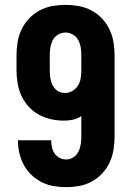

<svg xmlns="http://www.w3.org/2000/svg" viewBox="-20 -763 540 791"><path d="M253 8Q227 8 201 3.5Q175 -1 152 -12.5Q129 -24 110 -42Q91 -60 78.5 -83Q66 -106 60 -131.5Q54 -157 54 -183V-185H191V-184Q191 -170 194 -156Q197 -142 205 -130.5Q213 -119 226 -112.5Q239 -106 253 -106Q269 -106 282.5 -115Q296 -124 303 -138Q310 -152 312.5 -168Q315 -184 315 -200V-285Q300 -274 281 -270Q262 -266 243 -266Q216 -266 189.5 -272Q163 -278 139.5 -291Q116 -304 97.5 -324.5Q79 -345 68 -369Q57 -393 52.5 -420Q48 -447 48 -474V-535Q48 -562 52.5 -589.5Q57 -617 69 -642Q81 -667 100 -687Q119 -707 143.5 -720Q168 -733 195.5 -738Q223 -743 250 -743Q277 -743 304.5 -738Q332 -733 356.5 -720Q381 -707 400 -687Q419 -667 431 -642Q443 -617 447.5 -589.5Q452 -562 452 -535V-200Q452 -173 447.5 -145.5Q443 -118 431.5 -93.5Q420 -69 401 -48.5Q382 -28 358 -15Q334 -2 307 3Q280 8 253 8ZM248 -380Q264 -380 278.5 -388.5Q293 -397 301.5 -411Q310 -425 312.5 -441Q315 -457 315 -474V-535Q315 -551 312.5 -567Q310 -583 302.5 -597.5Q295 -612 280.5 -620.5Q266 -629 250 -629Q234 -629 219.5 -620.5Q205 -612 197.5 -597.5Q190 -583 187.5 -567Q185 -551 185 -535V-474Q185 -463 186 -452.5Q187 -442 189.5 -431.5Q192 -421 197 -411.5Q202 -402 209.5 -394.5Q217 -387 227 -383.5Q237 -380 248 -380Z"/></svg>

Font: Iosevka SS18 Heavy
Style: Regular
Weight: 900
Monospace: yes
Designer: Belleve Invis
Foundry: Belleve Invis
Version: Version 25.1.1; ttfautohint (v1.8.4)